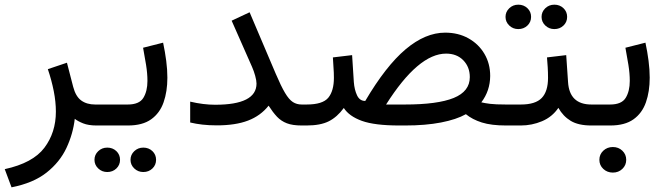

<svg xmlns="http://www.w3.org/2000/svg" viewBox="-26 -532 2823 814"><path d="M382.8 0Q349.1 0 326.4 -9Q303.7 -18.1 291 -28.3Q283.7 35.6 255.6 95.5Q227.5 155.3 171.4 199.7Q115.2 244.1 22.9 262.2L-5.9 185.1Q113.3 159.2 162.1 94.5Q210.9 29.8 210.9 -58.6Q210.9 -100.1 201.9 -145.8Q192.9 -191.4 176.8 -238.8L257.8 -266.1L284.2 -164.1Q294.9 -123 318.4 -106Q341.8 -88.9 377.4 -88.9H396V0Z M376.5 -88.9H515.6Q564.5 -88.9 581.8 -117.2Q599.1 -145.5 599.1 -189Q599.1 -220.7 593.3 -256.8Q587.4 -293 580.6 -329.6L665.5 -351.1Q673.8 -312 678.7 -274.4Q683.6 -236.8 683.6 -202.6Q683.6 -144 667.5 -98.1Q651.4 -52.2 614.7 -26.1Q578.1 0 516.6 0H376.5ZM527.3 145.5Q527.3 124 543.2 108.9Q559.1 93.8 581.5 93.8Q604.5 93.8 620.1 108.6Q635.7 123.5 635.7 145.5Q635.7 167.5 620.1 182.4Q604.5 197.3 581.5 197.3Q559.1 197.3 543.2 182.1Q527.3 167 527.3 145.5ZM374.5 145.5Q374.5 124 390.4 108.9Q406.2 93.8 428.7 93.8Q451.7 93.8 467.3 108.6Q482.9 123.5 482.9 145.5Q482.9 167.5 467.3 182.4Q451.7 197.3 428.7 197.3Q406.2 197.3 390.4 182.1Q374.5 167 374.5 145.5Z M1061.5 -177.7Q1061.5 -190.4 1055.9 -210.7Q1050.3 -231 1042.5 -248.5L956.1 -444.3L1032.2 -480L1143.1 -219.2Q1165.5 -166.5 1182.4 -138.2Q1199.2 -109.9 1215.6 -99.4Q1231.9 -88.9 1252.9 -88.9H1273.4V0H1252.9Q1214.4 0 1190.2 -9.3Q1166 -18.6 1148.4 -37.1Q1130.9 -55.7 1112.8 -84Q1078.6 -41 1025.6 -20.8Q972.7 -0.5 893.6 -0.5Q859.4 -0.5 832 -3.7Q804.7 -6.8 780.3 -12.7V-101.1Q836.4 -87.9 886.2 -87.9Q1061.5 -87.9 1061.5 -177.7Z M1691.9 0H1666Q1562.5 0 1508.3 -19.5Q1454.1 -39.1 1431.6 -74.2Q1403.3 -35.6 1367.9 -17.8Q1332.5 0 1273.9 0H1253.9L1254.4 -88.9H1273.9Q1342.3 -88.9 1366 -117.9Q1389.6 -147 1389.6 -202.1Q1389.6 -225.6 1387.9 -245.6Q1386.2 -265.6 1385.3 -288.6L1466.8 -298.3L1474.1 -184.1Q1476.6 -151.4 1487.8 -127.7Q1499 -104 1522.5 -104Q1609.9 -252.4 1693.6 -323Q1777.3 -393.6 1861.3 -393.6Q1917 -393.6 1960.2 -369.4Q2003.4 -345.2 2027.8 -303.7Q2052.2 -262.2 2052.2 -210Q2051.8 -147 2014.6 -98.1Q2028.8 -94.7 2051.5 -91.8Q2074.2 -88.9 2118.7 -88.9H2133.3V0H2119.1Q2057.1 0 2016.8 -12.7Q1976.6 -25.4 1949.2 -47.9Q1909.2 -25.4 1843.8 -12.7Q1778.3 0 1691.9 0ZM1865.2 -304.7Q1747.6 -304.7 1610.8 -88.9H1689.9Q1829.1 -88.9 1897.5 -116.7Q1965.8 -144.5 1965.8 -205.1Q1965.8 -248 1938.2 -276.4Q1910.6 -304.7 1865.2 -304.7Z M2270 -460.4Q2270 -481.9 2285.9 -497.1Q2301.8 -512.2 2324.2 -512.2Q2347.2 -512.2 2362.8 -497.3Q2378.4 -482.4 2378.4 -460.4Q2378.4 -438.5 2362.8 -423.6Q2347.2 -408.7 2324.2 -408.7Q2301.8 -408.7 2285.9 -423.8Q2270 -439 2270 -460.4ZM2117.2 -460.4Q2117.2 -481.9 2133.1 -497.1Q2148.9 -512.2 2171.4 -512.2Q2194.3 -512.2 2210 -497.3Q2225.6 -482.4 2225.6 -460.4Q2225.6 -438.5 2210 -423.6Q2194.3 -408.7 2171.4 -408.7Q2148.9 -408.7 2133.1 -423.8Q2117.2 -439 2117.2 -460.4ZM2113.8 -88.9H2182.1Q2244.1 -88.9 2270.8 -116.7Q2297.4 -144.5 2297.4 -202.1Q2297.4 -225.6 2296.1 -246.6Q2294.9 -267.6 2293 -288.6L2374.5 -298.3L2382.3 -184.1Q2388.2 -88.9 2481.4 -88.9H2491.7V0H2480.5Q2426.3 0 2393.8 -19.5Q2361.3 -39.1 2341.3 -74.7Q2314.9 -36.1 2272 -18.1Q2229 0 2182.1 0H2113.8Z M2561.5 0H2471.7V-88.9H2560.5Q2609.4 -88.9 2626.7 -117.2Q2644 -145.5 2644 -189Q2644 -220.7 2638.2 -256.8Q2632.3 -293 2625.5 -329.6L2710.4 -351.1Q2718.8 -312 2723.6 -274.4Q2728.5 -236.8 2728.5 -202.6Q2728.5 -144 2712.4 -98.1Q2696.3 -52.2 2659.7 -26.1Q2623 0 2561.5 0ZM2515.1 145.5Q2515.1 122.6 2531.7 106.9Q2548.3 91.3 2572.3 91.3Q2596.2 91.3 2612.5 106.9Q2628.9 122.6 2628.9 145.5Q2628.9 168.5 2612.5 184.1Q2596.2 199.7 2572.3 199.7Q2548.3 199.7 2531.7 184.1Q2515.1 168.5 2515.1 145.5Z"/></svg>

Font: Vazirmatn RD UI
Style: Regular
Weight: 400
Designer: Saber Rastikerdar
Foundry: Saber Rastikerdar
Version: Version 33.003